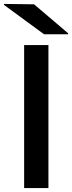

<svg xmlns="http://www.w3.org/2000/svg" viewBox="-49 -960 368 980"><path d="M198.2 -730V0H74.2V-730ZM-28.8 -935.1V-939.9L125 -938L298.8 -790V-785.2H175.8Z"/></svg>

Font: Nacelle SemiBold
Style: Regular
Weight: 600
Designer: Sora Sagano
Foundry: Sora Sagano
Version: Version 1.000;FEAKit 1.0